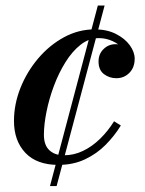

<svg xmlns="http://www.w3.org/2000/svg" viewBox="-20 -574 512 680"><path d="M187 10Q110 10 69.8 -32.8Q29.5 -75.5 29.5 -145.5Q29.5 -204.5 52.2 -262Q75 -319.5 115 -366.8Q155 -414 206.5 -442Q258 -470 315.5 -470Q358.5 -470 390.2 -454Q422 -438 439.5 -414Q457 -390 457 -366Q457 -335 438.2 -316Q419.5 -297 392 -297Q367.5 -297 348.2 -311.5Q329 -326 329 -356.5Q329 -383 346.8 -400.2Q364.5 -417.5 389 -417.5Q405 -417.5 420.5 -412.5Q436 -407.5 446 -396.2Q456 -385 456 -366H431Q431 -384 416.5 -400.8Q402 -417.5 379 -428.2Q356 -439 330 -439Q295.5 -439 265.8 -415.8Q236 -392.5 212 -354Q188 -315.5 171 -270Q154 -224.5 144.8 -178.8Q135.5 -133 135.5 -96.5Q135.5 -60 154.8 -42Q174 -24 206 -24Q242 -24 274.5 -39.8Q307 -55.5 334.8 -82.8Q362.5 -110 384 -144.5L408 -129.5Q386 -93.5 354.5 -61.5Q323 -29.5 281.2 -9.8Q239.5 10 187 10ZM157 85 326.5 -554.5H350.5L180.5 85Z"/></svg>

Font: Bodoni Moda 9pt SemiBold
Style: Italic
Weight: 600
Italic angle: -13°
Designer: Owen Earl
Foundry: indestructible type
Version: Version 2.004